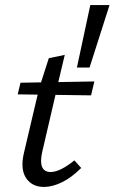

<svg xmlns="http://www.w3.org/2000/svg" viewBox="-20 -731 453 759"><path d="M154 8Q107 8 83.5 -26.5Q60 -61 74 -124L135 -383L173 -501L236 -514L207 -392L204 -376L147 -131Q138 -91 146.5 -71Q155 -51 180 -51Q199 -51 223 -63Q247 -75 274 -97L301 -67Q263 -29 225 -10.5Q187 8 154 8ZM50 -358 61 -404 353 -409 340 -354ZM334 -464H284L337 -711H413Z"/></svg>

Font: Ysabeau Infant Medium
Style: Italic
Weight: 500
Italic angle: -12°
Designer: Christian Thalmann (Catharsis Fonts)
Version: Version 2.001;gftools[0.9.30]; featfreeze: ss01,ss02,lnum